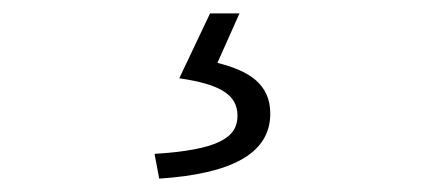

<svg xmlns="http://www.w3.org/2000/svg" viewBox="-20 -22 634 287"><path d="M218 245C325 238 384 208 384 148C384 104 353 84 305 72L338 -2H294L248 95C310 104 335 120 335 151C335 184 306 202 211 208Z"/></svg>

Font: Source Han Sans SC Light
Style: Regular
Weight: 300
Designer: Ryoko NISHIZUKA (kana & ideographs); Paul D. Hunt (Latin, Greek & Cyrillic); Wenlong ZHANG (bopomofo); Sandoll Communica
Foundry: Adobe Systems Incorporated
Version: Version 1.004;PS 1.004;hotconv 1.0.82;makeotf.lib2.5.63406